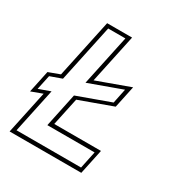

<svg xmlns="http://www.w3.org/2000/svg" viewBox="-164 -822 894 943"><g transform="rotate(30 282.5 -350.0)"><path d="M23.5 0 75.5 -244 12 -220.5 38.5 -345.5 102 -369 172.5 -700H314L255 -423.5L440.5 -491L414 -366L228.5 -298.5L195 -141.5H460L430 0ZM50 -22H416L436.5 -119.5H168.5L209 -311L395 -378.5L412 -461L226.5 -393.5L287.5 -680H190L121 -355.5L55.5 -332L38 -250L103.5 -273.5Z"/></g></svg>

Font: Tourney Expanded ExtraLight
Style: Italic
Weight: 200
Width: 7
Italic angle: -12°
Designer: Tyler Finck
Foundry: Etcetera Type Co
Version: Version 1.010; ttfautohint (v1.8.3)